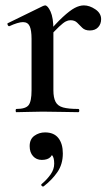

<svg xmlns="http://www.w3.org/2000/svg" viewBox="-20 -416 414 712"><path d="M155 -271 148 -283Q186 -328 212.5 -352.5Q239 -377 257 -386.5Q275 -396 291 -396Q312 -396 333.5 -381.5Q355 -367 355 -345Q355 -327 344 -315Q333 -303 313 -303Q295 -303 285 -313Q275 -323 266 -332Q257 -341 241 -341Q233 -341 224 -336.5Q215 -332 199 -317Q183 -302 155 -271ZM41 0Q38 0 38 -6Q38 -12 41 -12Q75 -12 86 -26Q97 -40 97 -81V-272Q97 -304 90 -319Q83 -334 65 -334Q56 -334 43 -330Q30 -326 15 -319Q11 -318 8.5 -323.5Q6 -329 9 -330L140 -394Q145 -396 147 -396Q157 -396 167.5 -373Q178 -350 178 -306V-81Q178 -54 186 -38.5Q194 -23 214 -17.5Q234 -12 270 -12Q274 -12 274 -6Q274 0 270 0Q244 0 210.5 -1Q177 -2 138 -2Q111 -2 85.5 -1Q60 0 41 0ZM142 275Q138 277 134.5 273Q131 269 135 266Q154 250 167.5 231Q181 212 181 191Q181 168 173 159.5Q165 151 153 149L177 134Q178 155 167.5 166Q157 177 135 177Q115 177 102.5 163Q90 149 90 126Q90 100 107.5 87.5Q125 75 147 75Q180 75 196.5 96Q213 117 213 153Q213 193 193 222Q173 251 142 275Z"/></svg>

Font: Cormorant Light SemiBold
Style: Regular
Weight: 600
Version: Version 4.000